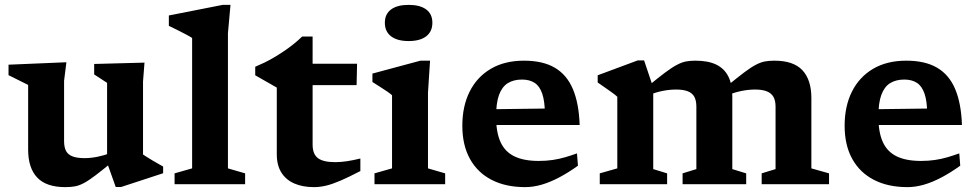

<svg xmlns="http://www.w3.org/2000/svg" viewBox="-20 -756 4010 788"><path d="M243 -177Q243 -151.5 251.2 -136.2Q259.5 -121 278 -114Q296.5 -107 327 -107Q353 -107 381 -112.8Q409 -118.5 433 -128L444 -94Q400 -57.5 371.5 -36Q343 -14.5 323.5 -4.2Q304 6 286.8 9Q269.5 12 248 12Q170 12 132.8 -27.2Q95.5 -66.5 95.5 -142V-407.5L15 -447.5V-490.5L252.5 -500.5L243 -424.5ZM455 11.5 419.5 -88V-416L366.5 -450.5V-493.5L573 -499L567 -421.5V-122Q572 -118.5 582.2 -112Q592.5 -105.5 605 -98Q617.5 -90.5 629.5 -83.8Q641.5 -77 649.5 -72.5V-45L477 11.5Z M915.5 -65 986 -44.5V0H696.5V-44.5L768.5 -65V-600Q761.5 -605 746.5 -613Q731.5 -621 712 -630.8Q692.5 -640.5 673 -650V-692.5L894 -736H926L915.5 -619.5Z M1263 -162.5Q1263 -123.5 1284.8 -107Q1306.5 -90.5 1356 -90.5Q1377.5 -90.5 1403.2 -94.2Q1429 -98 1459 -105.5V-54Q1411 -29 1377.2 -14.5Q1343.5 0 1318 6Q1292.5 12 1268.5 12Q1222.5 12 1188.2 -2.8Q1154 -17.5 1135 -47.5Q1116 -77.5 1116 -122.5V-396.5L1027.5 -447V-482Q1045.5 -489.5 1065.5 -499.2Q1085.5 -509 1105.8 -521Q1126 -533 1146 -546.5Q1166 -560 1184.8 -575Q1203.5 -590 1220 -606H1263V-480.5ZM1204 -406.5 1206 -494.5H1445.5L1443.5 -406.5Z M1657 -587.5Q1610.5 -587.5 1585 -607Q1559.5 -626.5 1559.5 -662.5Q1559.5 -698.5 1585 -717.2Q1610.5 -736 1657 -736Q1704 -736 1729.2 -717.2Q1754.5 -698.5 1754.5 -662.5Q1754.5 -626.5 1729.2 -607Q1704 -587.5 1657 -587.5ZM1745 -507 1736.5 -375.5V-65L1807 -44.5V0H1517V-44.5L1589 -65V-365Q1583.5 -370.5 1570 -379.8Q1556.5 -389 1540 -399.5Q1523.5 -410 1508.5 -419.5V-454L1705.5 -507Z M2130.5 -507Q2208 -507 2257.2 -478Q2306.5 -449 2331.2 -390.5Q2356 -332 2359 -243H1984L1983 -307.5L2256 -311L2216.5 -287.5Q2216 -341.5 2205.2 -372.2Q2194.5 -403 2173.8 -416.2Q2153 -429.5 2122.5 -429.5Q2088 -429.5 2064.2 -414.8Q2040.5 -400 2028.2 -366.8Q2016 -333.5 2016 -277.5Q2016 -212.5 2034.5 -172.5Q2053 -132.5 2091.8 -114Q2130.5 -95.5 2190.5 -95.5Q2221.5 -95.5 2248.5 -99.5Q2275.5 -103.5 2300 -110.8Q2324.5 -118 2348 -126.5L2352 -76Q2312.5 -47.5 2275 -27.8Q2237.5 -8 2202.8 2Q2168 12 2135.5 12Q2055.5 12 1997.8 -17.8Q1940 -47.5 1908.8 -103.8Q1877.5 -160 1877.5 -240Q1877.5 -320 1907.5 -380Q1937.5 -440 1994.2 -473.5Q2051 -507 2130.5 -507Z M2661 -396.5V-62L2718 -44.5V0H2441.5V-44.5L2513.5 -65V-359Q2505 -367 2485 -381.2Q2465 -395.5 2433 -417.5V-447L2597 -508H2623.5ZM2985.5 -361V-62L3042.5 -44.5V0H2781.5V-44.5L2838 -62V-318.5Q2838 -343 2829.8 -358.5Q2821.5 -374 2803.2 -381.2Q2785 -388.5 2755 -388.5Q2728 -388.5 2700.2 -383Q2672.5 -377.5 2649.5 -368L2638.5 -401.5Q2682.5 -438 2710.8 -459Q2739 -480 2758.8 -490.2Q2778.5 -500.5 2795.5 -503.8Q2812.5 -507 2834 -507Q2886.5 -507 2919.8 -490.8Q2953 -474.5 2969.2 -442.2Q2985.5 -410 2985.5 -361ZM3310 -353.5V-65L3382.5 -44.5V0H3106V-44.5L3163 -62V-318.5Q3163 -343 3154.5 -358.2Q3146 -373.5 3127.5 -381Q3109 -388.5 3079 -388.5Q3052 -388.5 3023.8 -382.8Q2995.5 -377 2972.5 -367.5L2961.5 -401Q3006 -437.5 3034.2 -458.8Q3062.5 -480 3082.2 -490.2Q3102 -500.5 3119.2 -503.8Q3136.5 -507 3158 -507Q3236.5 -507 3273.2 -467.8Q3310 -428.5 3310 -353.5Z M3699.5 -507Q3777 -507 3826.2 -478Q3875.5 -449 3900.2 -390.5Q3925 -332 3928 -243H3553L3552 -307.5L3825 -311L3785.5 -287.5Q3785 -341.5 3774.2 -372.2Q3763.5 -403 3742.8 -416.2Q3722 -429.5 3691.5 -429.5Q3657 -429.5 3633.2 -414.8Q3609.5 -400 3597.2 -366.8Q3585 -333.5 3585 -277.5Q3585 -212.5 3603.5 -172.5Q3622 -132.5 3660.8 -114Q3699.5 -95.5 3759.5 -95.5Q3790.5 -95.5 3817.5 -99.5Q3844.5 -103.5 3869 -110.8Q3893.5 -118 3917 -126.5L3921 -76Q3881.5 -47.5 3844 -27.8Q3806.5 -8 3771.8 2Q3737 12 3704.5 12Q3624.5 12 3566.8 -17.8Q3509 -47.5 3477.8 -103.8Q3446.5 -160 3446.5 -240Q3446.5 -320 3476.5 -380Q3506.5 -440 3563.2 -473.5Q3620 -507 3699.5 -507Z"/></svg>

Font: Newsreader 9pt SemiBold
Style: Regular
Weight: 600
Designer: Hugues Gentile
Foundry: Production Type
Version: Version 1.003